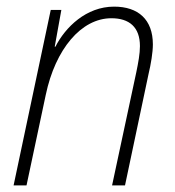

<svg xmlns="http://www.w3.org/2000/svg" viewBox="-20 -559 529 579"><path d="M21 0H60L118 -273C147 -411 225 -504 316 -504C370 -504 402 -477 402 -420C402 -397 397 -370 391 -341L318 0H357L428 -336C435 -365 441 -401 441 -425C441 -500 397 -539 324 -539C240 -539 177 -477 147 -418H145L165 -529H133Z"/></svg>

Font: Noto Sans SemiCondensed ExtraLight
Style: Italic
Weight: 200
Width: 4
Italic angle: -12°
Designer: Monotype Design Team
Foundry: Monotype Imaging Inc.
Version: Version 2.013